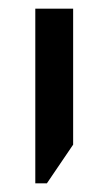

<svg xmlns="http://www.w3.org/2000/svg" viewBox="-20 -650 252 446"><path d="M62 -224.1V-629.9H149.9V-314L88.9 -224.1Z"/></svg>

Font: Open Sans Condensed Medium
Style: Regular
Weight: 500
Width: 3
Designer: Monotype Design Team
Foundry: Monotype Imaging Inc.
Version: Version 3.000